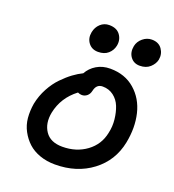

<svg xmlns="http://www.w3.org/2000/svg" viewBox="-146 -1005 953 1050"><g transform="rotate(20 330.0 -479.5)"><path d="M543 -733.9Q508.3 -733.9 489 -760Q469.7 -786.1 477.1 -824.2Q482.9 -852.1 506.3 -871.6Q529.8 -891.1 558.1 -891.1Q598.1 -891.1 617.7 -863.3Q637.2 -835.4 630.9 -800.8Q625.5 -775.4 602.8 -754.6Q580.1 -733.9 543 -733.9ZM233.9 -815.9Q239.7 -846.7 261.2 -866.5Q282.7 -886.2 312 -886.2Q356 -886.2 376.2 -858.2Q396.5 -830.1 389.2 -793.9Q383.3 -765.6 361.3 -746.3Q339.4 -727.1 303.2 -727.1Q267.1 -727.1 247.1 -753.2Q227.1 -779.3 233.9 -815.9ZM292 -67.9Q244.1 -67.9 203.6 -82.3Q163.1 -96.7 135.5 -122.1Q107.9 -147.5 89.4 -182.1Q70.8 -216.8 67.1 -256.8Q63.5 -296.9 70.8 -340.8Q80.6 -389.6 104 -432.9Q127.4 -476.1 157 -506.3Q186.5 -536.6 214.1 -556.9Q241.7 -577.1 268.1 -589.8Q286.1 -623 320.3 -643.6Q354.5 -664.1 398.9 -664.1Q484.9 -664.1 542.2 -614Q599.6 -564 618.4 -485.1Q637.2 -406.2 619.1 -314.9Q596.7 -202.6 507.6 -135.3Q418.5 -67.9 292 -67.9ZM179.2 -328.1Q166.5 -262.7 197 -217.8Q227.5 -172.9 296.9 -172.9Q377.9 -172.9 436.8 -216.1Q495.6 -259.3 509.8 -331.1Q519 -370.6 514.6 -410.9Q510.3 -451.2 497.3 -483.9Q484.4 -516.6 457 -537.4Q429.7 -558.1 393.1 -558.1Q356.9 -558.1 348.1 -517.1Q343.8 -497.1 330.6 -486.1Q317.4 -475.1 300.8 -475.1Q288.6 -475.1 276.9 -481Q198.2 -421.4 179.2 -328.1Z"/></g></svg>

Font: Shantell Sans Irregular Bouncy
Style: Italic
Weight: 500
Italic angle: -11.31°
Designer: Stephen Nixon, Anya Danilova, Shantell Martin
Foundry: Arrow Type
Version: Version 1.006;[9816181b4]